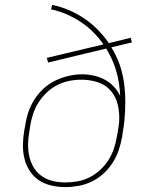

<svg xmlns="http://www.w3.org/2000/svg" viewBox="-20 -755 640 783"><path d="M246 8Q217 8 189 1.5Q161 -5 138.5 -20Q116 -35 101 -58.5Q86 -82 79.5 -109Q73 -136 73.5 -165Q74 -194 79 -223L83 -244Q87 -272 96 -298.5Q105 -325 120.5 -349.5Q136 -374 158 -394Q180 -414 206 -426.5Q232 -439 260 -445.5Q288 -452 315 -452Q339 -452 363 -446.5Q387 -441 407.5 -430Q428 -419 444 -402Q460 -385 470 -364Q469 -390 465 -415.5Q461 -441 454 -465.5Q447 -490 436.5 -513Q426 -536 413 -557L176 -500L171 -519L402 -574Q383 -601 360 -624Q337 -647 310 -665Q283 -683 252 -696.5Q221 -710 188 -717L193 -735Q228 -728 261.5 -713.5Q295 -699 324.5 -679Q354 -659 379 -633.5Q404 -608 424 -579L513 -601L518 -582L434 -562Q454 -530 467 -494Q480 -458 485.5 -419Q491 -380 491 -340Q491 -300 487 -260Q486 -249 484.5 -238.5Q483 -228 481 -218L478 -197Q473 -169 464 -142.5Q455 -116 439.5 -91.5Q424 -67 402 -47Q380 -27 354 -14.5Q328 -2 300.5 3Q273 8 246 8ZM246 -11Q271 -11 296.5 -15.5Q322 -20 345.5 -32Q369 -44 389 -62.5Q409 -81 423 -103.5Q437 -126 445 -150.5Q453 -175 457 -200L459 -210Q461 -222 463 -234.5Q465 -247 466 -259Q468 -294 460.5 -327Q453 -360 432 -384.5Q411 -409 379 -419.5Q347 -430 312 -430Q287 -430 262 -425Q237 -420 213.5 -408Q190 -396 170.5 -377.5Q151 -359 137 -337Q123 -315 115 -290.5Q107 -266 103 -241L100 -220Q95 -194 94.5 -168Q94 -142 99.5 -117.5Q105 -93 117.5 -72Q130 -51 150 -37Q170 -23 195 -17Q220 -11 246 -11Z"/></svg>

Font: Iosevka Slab ThExObl
Style: Regular
Weight: 100
Width: 7
Italic angle: -9°
Monospace: yes
Designer: Belleve Invis
Foundry: Belleve Invis
Version: Version 11.1.1; ttfautohint (v1.8.3)